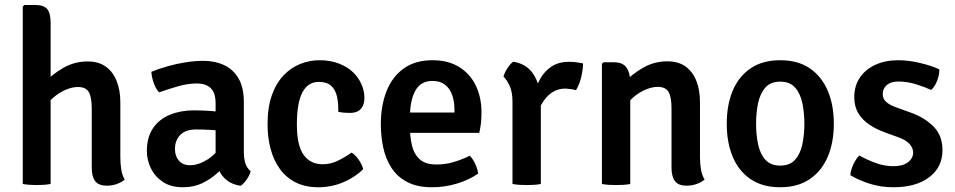

<svg xmlns="http://www.w3.org/2000/svg" viewBox="-20 -756 3926 789"><path d="M188 0Q164 4.5 130 4.5Q99 4.5 73.5 0V-729L80 -735.5H124.5Q160.5 -735.5 174.2 -718.5Q188 -701.5 188 -662.5ZM474.5 -110.5Q474.5 -83.5 478.2 -59.8Q482 -36 492.5 -18Q480 -7 460.5 0Q441 7 419.5 7Q385 7 371 -11.8Q357 -30.5 357 -67V-310Q357 -356 345.2 -377.2Q333.5 -398.5 300 -398.5Q277 -398.5 250.2 -387.2Q223.5 -376 199 -354.8Q174.5 -333.5 159 -303V-412Q192.5 -449.5 239 -476.5Q285.5 -503.5 340 -503.5Q386 -503.5 415.8 -481.5Q445.5 -459.5 460 -421.5Q474.5 -383.5 474.5 -336Z M583.5 -135Q583.5 -192.5 609.2 -229.8Q635 -267 679 -284.8Q723 -302.5 776.5 -302.5Q803 -302.5 838 -300.5Q873 -298.5 903 -292V-214.5Q877.5 -220.5 844.8 -222.2Q812 -224 785.5 -224Q743.5 -224 721.2 -202Q699 -180 699 -143Q699 -115 715 -96Q731 -77 761 -77Q795.5 -77 833.8 -101.2Q872 -125.5 898 -172L915.5 -88Q897 -66 871 -42.8Q845 -19.5 810.5 -3Q776 13.5 732 13.5Q681.5 13.5 648.8 -8.8Q616 -31 599.8 -65Q583.5 -99 583.5 -135ZM1010 -52.5Q1006.5 -37 994.2 -19Q982 -1 969 7.5Q934.5 2.5 912.5 -15Q890.5 -32.5 879.5 -57.2Q868.5 -82 866 -108.5V-331Q866 -374 846.2 -393.5Q826.5 -413 788.5 -413Q752.5 -413 713 -401.8Q673.5 -390.5 634 -376.5Q620.5 -390.5 612 -414.2Q603.5 -438 602 -461Q631.5 -473 668.2 -483.5Q705 -494 743.2 -500Q781.5 -506 815.5 -506Q863 -506 900.8 -488.5Q938.5 -471 960.2 -433.8Q982 -396.5 982 -337.5V-133Q982 -106.5 987.8 -86.5Q993.5 -66.5 1010 -52.5Z M1370 -296.5Q1371 -330.5 1365 -358.5Q1359 -386.5 1341.2 -403Q1323.5 -419.5 1290 -419.5Q1245.5 -419.5 1222.8 -376.5Q1200 -333.5 1200 -245Q1200 -158 1227.8 -119.5Q1255.5 -81 1306 -81Q1339 -81 1369 -95.8Q1399 -110.5 1424.5 -129Q1439.5 -120.5 1453.8 -100Q1468 -79.5 1472.5 -61Q1438.5 -27 1390.2 -6.8Q1342 13.5 1288 13.5Q1234 13.5 1194.8 -6.5Q1155.5 -26.5 1130 -62Q1104.5 -97.5 1092 -144.2Q1079.5 -191 1079.5 -245Q1079.5 -315.5 1097.5 -365.5Q1115.5 -415.5 1146 -447Q1176.5 -478.5 1214.5 -493.5Q1252.5 -508.5 1292.5 -508.5Q1337 -508.5 1371.8 -495.2Q1406.5 -482 1429.8 -460Q1453 -438 1465.2 -410.2Q1477.5 -382.5 1477.5 -354Q1477.5 -324 1462.5 -308Q1447.5 -292 1418.5 -292Q1404 -292 1393 -293Q1382 -294 1370 -296.5Z M1619 -210V-293.5H1847.5V-306.5Q1847.5 -338 1838.5 -364.5Q1829.5 -391 1809.5 -407.2Q1789.5 -423.5 1757 -423.5Q1709.5 -423.5 1687 -383.8Q1664.5 -344 1664.5 -272V-236.5Q1664.5 -192.5 1673.2 -157Q1682 -121.5 1705.5 -100.8Q1729 -80 1773.5 -80Q1810.5 -80 1844.8 -90.2Q1879 -100.5 1910.5 -116Q1924.5 -102 1933.5 -81.2Q1942.5 -60.5 1945 -43Q1909 -17 1858.5 -1.8Q1808 13.5 1755.5 13.5Q1694.5 13.5 1653.8 -7.8Q1613 -29 1589 -65.8Q1565 -102.5 1555 -149Q1545 -195.5 1545 -246Q1545 -321 1568 -380.2Q1591 -439.5 1638.2 -474Q1685.5 -508.5 1757.5 -508.5Q1822.5 -508.5 1867.5 -480.2Q1912.5 -452 1935.5 -403.8Q1958.5 -355.5 1958.5 -296Q1958.5 -269 1956.5 -250.5Q1954.5 -232 1949.5 -210Z M2376 -495.5Q2376 -473 2369 -441.5Q2362 -410 2347 -385.5Q2336 -388.5 2325.2 -389.8Q2314.5 -391 2304 -392Q2277.5 -392 2257.5 -381.2Q2237.5 -370.5 2223 -353Q2208.5 -335.5 2198 -313.5Q2187.5 -291.5 2180 -268.5L2164.5 -289Q2165.5 -325.5 2174 -363.2Q2182.5 -401 2200 -432.2Q2217.5 -463.5 2246.8 -482.8Q2276 -502 2319 -502Q2335 -502 2348 -500.2Q2361 -498.5 2376 -495.5ZM2049 -441Q2053 -456.5 2064.8 -475Q2076.5 -493.5 2089 -502.5Q2144 -493.5 2171.2 -452.2Q2198.5 -411 2202.5 -347.5V0Q2191 2.5 2175.5 3.5Q2160 4.5 2144.5 4.5Q2129 4.5 2113.8 3.5Q2098.5 2.5 2086 0V-338Q2086 -378.5 2073.8 -404.2Q2061.5 -430 2049 -441Z M2504 -500Q2539.5 -500 2554.8 -477.8Q2570 -455.5 2570 -416V0Q2558.5 2.5 2543 3.5Q2527.5 4.5 2512 4.5Q2496.5 4.5 2481 3.5Q2465.5 2.5 2453.5 0V-493.5L2460 -500ZM2856.5 -110.5Q2856.5 -83.5 2860.5 -59.8Q2864.5 -36 2875.5 -18Q2862.5 -7 2843 0Q2823.5 7 2802 7Q2767.5 7 2753.5 -11.8Q2739.5 -30.5 2739.5 -67V-310.5Q2739.5 -356 2727.8 -377.5Q2716 -399 2682.5 -399Q2660 -399 2633 -387.8Q2606 -376.5 2581.5 -355.2Q2557 -334 2541 -303.5V-413Q2575 -450 2621.5 -477Q2668 -504 2722 -504Q2768.5 -504 2798.2 -482Q2828 -460 2842.2 -422Q2856.5 -384 2856.5 -336.5Z M3406.5 -247.5Q3406.5 -170 3381.2 -111.2Q3356 -52.5 3307 -19.5Q3258 13.5 3186 13.5Q3113.5 13.5 3064.5 -19.8Q3015.5 -53 2991 -111.8Q2966.5 -170.5 2966.5 -247.5Q2966.5 -325 2991.2 -383.8Q3016 -442.5 3065 -475.5Q3114 -508.5 3186 -508.5Q3259 -508.5 3307.8 -475.2Q3356.5 -442 3381.5 -383.2Q3406.5 -324.5 3406.5 -247.5ZM3087 -247.5Q3087 -202.5 3095.2 -163.2Q3103.5 -124 3125 -99.8Q3146.5 -75.5 3186.5 -75.5Q3226 -75.5 3247.5 -99.8Q3269 -124 3277.2 -163.2Q3285.5 -202.5 3285.5 -247.5Q3285.5 -292.5 3277.2 -332Q3269 -371.5 3247.5 -396Q3226 -420.5 3186.5 -420.5Q3146.5 -420.5 3125 -396Q3103.5 -371.5 3095.2 -332Q3087 -292.5 3087 -247.5Z M3474.5 -36Q3475.5 -55.5 3486.2 -79.2Q3497 -103 3511 -117Q3542.5 -99.5 3578.5 -86.2Q3614.5 -73 3651 -73Q3689 -73 3710.5 -88.8Q3732 -104.5 3732.5 -128.5Q3732.5 -148 3717.8 -164.2Q3703 -180.5 3674 -191L3616.5 -212Q3581.5 -224.5 3553 -243.5Q3524.5 -262.5 3507.5 -290.2Q3490.5 -318 3490.5 -356.5Q3490.5 -403.5 3513.8 -437.5Q3537 -471.5 3577.8 -490Q3618.5 -508.5 3671.5 -508.5Q3713.5 -508.5 3761 -497.2Q3808.5 -486 3840 -471Q3840.5 -456.5 3836.2 -440.2Q3832 -424 3824.2 -409.5Q3816.5 -395 3806.5 -386.5Q3779 -399 3743.5 -410Q3708 -421 3671 -421Q3641.5 -421 3624.5 -406.8Q3607.5 -392.5 3607.5 -369.5Q3607.5 -350.5 3621 -337.8Q3634.5 -325 3662.5 -315L3724.5 -292.5Q3781 -272 3817 -235.2Q3853 -198.5 3853 -139Q3853 -68.5 3798.2 -27.5Q3743.5 13.5 3652 13.5Q3599 13.5 3553.2 -1.2Q3507.5 -16 3474.5 -36Z"/></svg>

Font: Signika Medium
Style: Regular
Weight: 500
Designer: Anna Giedry
Foundry: Anna Giedry
Version: Version 2.000